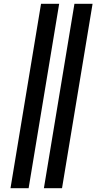

<svg xmlns="http://www.w3.org/2000/svg" viewBox="-20 -843 540 1006"><path d="M210 143 370 -823H465L305 143ZM35 143 195 -823H290L130 143Z"/></svg>

Font: Iosevka Slab Heavy Oblique
Style: Regular
Weight: 900
Italic angle: -9°
Monospace: yes
Designer: Belleve Invis
Foundry: Belleve Invis
Version: Version 11.1.1; ttfautohint (v1.8.3)